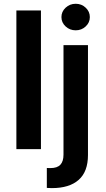

<svg xmlns="http://www.w3.org/2000/svg" viewBox="-20 -782 558 1007"><path d="M429.4 -643.3Q407.7 -623 377 -623Q346.2 -623 324.2 -643.3Q302.2 -663.6 302.2 -692.4Q302.2 -721.2 324.2 -741.7Q346.2 -762.2 377 -762.2Q407.7 -762.2 429.4 -741.7Q451.2 -721.2 451.2 -692.4Q451.2 -663.6 429.4 -643.3ZM194.8 -727.1V0H65.9V-727.1ZM313 -545.4H441.4V31.2Q441.4 118.2 392.6 161.4Q343.8 204.6 252 204.6Q244.1 204.6 225.6 203.6V99.1Q232.9 99.6 244.1 99.6Q280.3 99.6 296.6 82Q313 64.5 313 29.3Z"/></svg>

Font: Interop SemBd
Style: Regular
Weight: 600
Designer: Rasmus Andersson, Google, Jang Haemin
Foundry: jhaemin
Version: Version 1.007